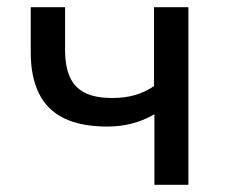

<svg xmlns="http://www.w3.org/2000/svg" viewBox="-20 -511 626 531"><path d="M407 0V-195Q378 -178 345.5 -169.5Q313 -161 277 -161Q204 -161 157 -184Q110 -207 87.5 -253Q65 -299 65 -366V-491H160V-373Q160 -328 173 -298.5Q186 -269 214.5 -254.5Q243 -240 291 -240Q325 -240 353 -248Q381 -256 406 -273V-491H501V0Z"/></svg>

Font: Nunito Sans 10pt Medium
Style: Regular
Weight: 500
Designer: Vernon Adams
Foundry: Vernon Adams
Version: Version 3.101;gftools[0.9.27]